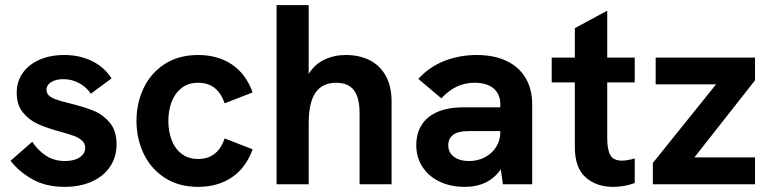

<svg xmlns="http://www.w3.org/2000/svg" viewBox="-20 -717 2996 747"><path d="M21 -91.5 105.5 -165.5Q126.5 -133 158.2 -111.8Q190 -90.5 233 -90.5Q269 -90.5 290.2 -105Q311.5 -119.5 311.5 -142Q311.5 -159 299 -170.2Q286.5 -181.5 267.2 -188.5Q248 -195.5 213.5 -205Q163 -218.5 128 -234.2Q93 -250 69 -279.5Q45 -309 45 -356Q45 -399.5 68.2 -432.8Q91.5 -466 133.5 -484.5Q175.5 -503 230 -503Q290 -503 338 -479.5Q386 -456 414 -412L333.5 -352.5Q315.5 -379 287.2 -394Q259 -409 226.5 -409Q198 -409 179.5 -397.8Q161 -386.5 161 -367.5Q161 -355 169.5 -346.2Q178 -337.5 196.5 -330.5Q215 -323.5 249 -315.5Q305.5 -301.5 342.2 -287Q379 -272.5 406.2 -240.8Q433.5 -209 433.5 -155.5Q433.5 -106.5 408.5 -69Q383.5 -31.5 337.8 -10.8Q292 10 232 10Q157.5 10 105.2 -20Q53 -50 21 -91.5Z M511 -247Q511 -315 538.5 -373.5Q566 -432 620.2 -467.5Q674.5 -503 751 -503Q827 -503 881.8 -466.5Q936.5 -430 963 -357.5L854 -315Q827 -395 751 -395Q712 -395 686 -374.2Q660 -353.5 647.5 -320Q635 -286.5 635 -247Q635 -207 647.2 -173.5Q659.5 -140 685.8 -119.2Q712 -98.5 751 -98.5Q827 -98.5 854 -178.5L963 -136Q936.5 -63.5 881.8 -26.8Q827 10 751 10Q674.5 10 620.2 -25.8Q566 -61.5 538.5 -120Q511 -178.5 511 -247Z M1056 -697H1181V-429.5Q1204.5 -467.5 1242.5 -485.2Q1280.5 -503 1325 -503Q1380.5 -503 1420.8 -481.5Q1461 -460 1482.2 -419.5Q1503.5 -379 1503.5 -322V0H1379V-276Q1379 -337.5 1356.8 -366.2Q1334.5 -395 1288 -395Q1234 -395 1207.5 -356.5Q1181 -318 1181 -236.5V0H1056Z M1928.5 -58.5Q1881.5 10 1787.5 10Q1733.5 10 1690.8 -10.2Q1648 -30.5 1623.8 -67.5Q1599.5 -104.5 1599.5 -152.5Q1599.5 -193.5 1616.5 -224.2Q1633.5 -255 1664 -272.5Q1710 -299.5 1784.5 -299.5H1926.5V-311.5Q1926.5 -350.5 1900.5 -372.8Q1874.5 -395 1825.5 -395Q1791 -395 1759.8 -381.2Q1728.5 -367.5 1697 -334.5L1607.5 -410Q1650 -457 1709 -480Q1768 -503 1834.5 -503Q1902 -503 1950.5 -480Q1999 -457 2024.8 -413.8Q2050.5 -370.5 2050.5 -311.5V0H1936.5ZM1805.5 -90.5Q1838.5 -90.5 1866.2 -105Q1894 -119.5 1910.2 -145Q1926.5 -170.5 1926.5 -202.5V-207H1802.5Q1764 -207 1744.5 -193.5Q1724 -179 1724 -152Q1724 -124 1746 -107.2Q1768 -90.5 1805.5 -90.5Z M2216.5 -144.5V-396.5H2126.5V-493H2216.5V-607.5L2342.5 -675.5V-493H2449.5V-396.5H2342.5V-179Q2342.5 -134 2355 -113Q2367.5 -92 2399.5 -92Q2419.5 -92 2449.5 -100.5V-5Q2409 10 2365.5 10Q2300 10 2258.2 -27.2Q2216.5 -64.5 2216.5 -144.5Z M2520 -83 2766 -389H2531V-493H2917.5V-404.5L2681.5 -104.5H2917.5V0H2520Z"/></svg>

Font: HK Grotesk
Style: Bold
Weight: 700
Designer: Alfredo Marco Pradil
Foundry: Hanken Design Co.
Version: Version 3.001